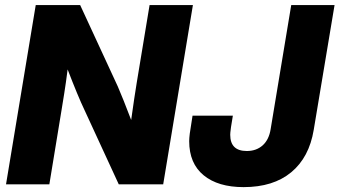

<svg xmlns="http://www.w3.org/2000/svg" viewBox="-20 -748 1377 779"><path d="M4.4 0 125 -727.5H305.2L458 -397Q467.3 -376 482.2 -338.4Q497.1 -300.8 512.2 -261.2Q518.1 -304.7 524.4 -346.2Q530.8 -387.7 534.7 -412.1L586.9 -727.5H762.7L642.1 0H461.9L322.3 -302.7Q310.1 -328.1 292.2 -371.1Q274.4 -414.1 254.4 -466.3Q247.6 -412.6 240.7 -369.4Q233.9 -326.2 230 -303.2L180.2 0ZM968.3 11.2Q864.7 11.2 806.2 -36.9Q747.6 -85 747.6 -175.3Q747.6 -187 750 -206.3Q752.4 -225.6 761.2 -278.8H924.8Q919.4 -247.6 917.2 -232.2Q915 -216.8 914.6 -210.7Q914.1 -204.6 914.1 -201.2Q914.1 -135.3 981.4 -135.3Q1020 -135.3 1045.7 -158.2Q1071.3 -181.2 1078.1 -224.1L1161.6 -727.5H1337.4L1252.9 -221.2Q1234.4 -109.4 1161.6 -49.1Q1088.9 11.2 968.3 11.2Z"/></svg>

Font: Inter Display ExtraBold
Style: Italic
Weight: 800
Italic angle: -9.39999°
Designer: Rasmus Andersson
Foundry: rsms
Version: Version 4.000;git-a52131595